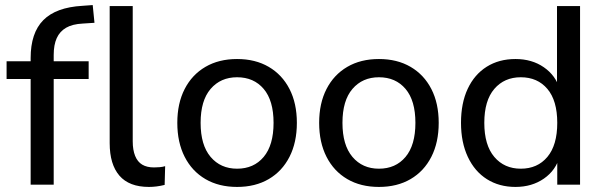

<svg xmlns="http://www.w3.org/2000/svg" viewBox="-20 -729 2383 758"><path d="M101 0V-417H6V-487H126L101 -463V-500Q101 -599 151 -649.5Q201 -700 305 -706L346 -709L353 -639L307 -636Q266 -634 241 -619.5Q216 -605 204 -578.5Q192 -552 192 -512V-472L179 -487H330V-417H192V0ZM568 9Q490 9 451.5 -35.5Q413 -80 413 -164V-705H504V-171Q504 -137 513.5 -113.5Q523 -90 541.5 -79Q560 -68 588 -68Q599 -68 610.5 -69Q622 -70 632 -73L630 1Q614 5 598.5 7Q583 9 568 9Z M916 9Q844 9 791 -22Q738 -53 709 -110Q680 -167 680 -244Q680 -321 709 -377.5Q738 -434 791 -465Q844 -496 916 -496Q988 -496 1041 -465Q1094 -434 1123 -377.5Q1152 -321 1152 -244Q1152 -167 1123 -110Q1094 -53 1041 -22Q988 9 916 9ZM916 -63Q982 -63 1021 -109.5Q1060 -156 1060 -244Q1060 -332 1021 -378Q982 -424 916 -424Q851 -424 811.5 -378Q772 -332 772 -244Q772 -156 811.5 -109.5Q851 -63 916 -63Z M1476 9Q1404 9 1351 -22Q1298 -53 1269 -110Q1240 -167 1240 -244Q1240 -321 1269 -377.5Q1298 -434 1351 -465Q1404 -496 1476 -496Q1548 -496 1601 -465Q1654 -434 1683 -377.5Q1712 -321 1712 -244Q1712 -167 1683 -110Q1654 -53 1601 -22Q1548 9 1476 9ZM1476 -63Q1542 -63 1581 -109.5Q1620 -156 1620 -244Q1620 -332 1581 -378Q1542 -424 1476 -424Q1411 -424 1371.5 -378Q1332 -332 1332 -244Q1332 -156 1371.5 -109.5Q1411 -63 1476 -63Z M2015 9Q1951 9 1902.5 -21.5Q1854 -52 1827 -109.5Q1800 -167 1800 -244Q1800 -322 1826.5 -378.5Q1853 -435 1901.5 -465.5Q1950 -496 2015 -496Q2080 -496 2127 -463.5Q2174 -431 2190 -377H2179V-705H2270V0H2180V-113H2190Q2175 -57 2127.5 -24Q2080 9 2015 9ZM2036 -63Q2102 -63 2141 -109.5Q2180 -156 2180 -244Q2180 -332 2141 -378Q2102 -424 2036 -424Q1971 -424 1931.5 -378Q1892 -332 1892 -244Q1892 -156 1931.5 -109.5Q1971 -63 2036 -63Z"/></svg>

Font: Nunito Sans 12pt Medium
Style: Regular
Weight: 500
Designer: Vernon Adams
Foundry: Vernon Adams
Version: Version 3.101;gftools[0.9.27]